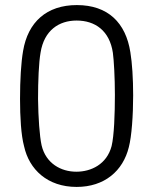

<svg xmlns="http://www.w3.org/2000/svg" viewBox="-20 -728 603 757"><path d="M282 9C392 9 465 -54 488 -148C499 -190 505 -272 505 -352C505 -418 501 -480 494 -522C476 -638 406 -708 283 -708C164 -708 90 -641 71 -527C63 -481 59 -413 59 -338C59 -267 63 -195 75 -151C95 -60 167 9 282 9ZM281 -51C221 -51 161 -83 144 -155C136 -191 131 -264 130 -338C130 -409 133 -482 140 -521C154 -608 212 -647 282 -647C355 -647 412 -607 425 -520C429 -491 433 -423 433 -354C433 -280 430 -193 420 -152C401 -80 339 -51 281 -51Z"/></svg>

Font: Arthouse Owned
Style: Regular
Weight: 400
Designer: Jeremy Tribby
Foundry: Tribby Type
Version: Version 1.000;PS 001.000;hotconv 1.0.88;makeotf.lib2.5.64775